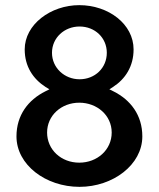

<svg xmlns="http://www.w3.org/2000/svg" viewBox="-20 -723 617 746"><path d="M163 -208C163 -275 219 -324 288 -324C357 -324 414 -275 414 -208C414 -141 358 -91 288 -91C218 -91 163 -141 163 -208ZM76 -531C76 -465 108 -417 157 -385L172 -376L156 -368C90 -335 44 -276 44 -193C44 -83 157 3 289 3C419 3 533 -83 533 -193C533 -276 487 -335 421 -368L405 -376L419 -385C467 -416 499 -465 499 -531C499 -629 402 -703 288 -703C177 -703 76 -628 76 -531ZM289 -415C231 -415 182 -459 182 -518C182 -576 230 -620 289 -620C349 -620 395 -576 395 -518C395 -459 349 -415 289 -415Z"/></svg>

Font: Bluebird
Style: Li
Weight: 300
Designer: Jasper
Foundry: Cannot Into Space Fonts
Version: Version 0.98